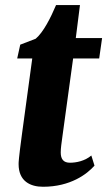

<svg xmlns="http://www.w3.org/2000/svg" viewBox="-20 -711 414 741"><path d="M51.8 -77.6C51.8 -10.7 98.1 9.8 146 9.8C252.4 9.8 316.4 -39.6 344.7 -71.8L332.5 -110.8C307.6 -89.8 274.9 -83 250 -83C225.6 -83 214.4 -96.2 214.4 -122.6C214.4 -139.2 217.3 -158.2 221.7 -190.4L262.2 -485.4H362.8L374 -564H272.5L288.6 -691.4H196.3C175.8 -642.6 147 -585.9 117.7 -561.5L58.1 -538.6L46.4 -485.4H104.5L64.9 -194.3C51.8 -96.7 51.8 -85 51.8 -77.6Z"/></svg>

Font: Merriweather
Style: Heavy Italic
Weight: 900
Italic angle: -7.5°
Designer: Eben Sorkin
Foundry: Eben Sorkin
Version: Version 1.001